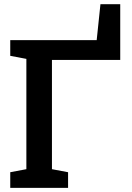

<svg xmlns="http://www.w3.org/2000/svg" viewBox="-20 -904 633 924"><path d="M29.3 0V-75.2L106.9 -89.8V-620.6L29.3 -635.3V-710.9H445.3L463.4 -883.8H558.6V-615.7H230V-89.8L307.6 -75.2V0Z"/></svg>

Font: Roboto Slab LO Medium
Style: Regular
Weight: 500
Designer: Google
Version: Version 2.000